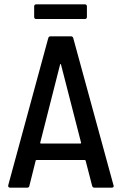

<svg xmlns="http://www.w3.org/2000/svg" viewBox="-20 -868 562 888"><path d="M406 -9 376 -125Q375 -128 371 -128H150Q145 -128 145 -125L116 -9Q115 0 105 0H27Q22 0 19.5 -3Q17 -6 18 -11L203 -691Q205 -700 214 -700H308Q317 -700 319 -691L505 -11L506 -8Q506 0 496 0H417Q408 0 406 -9ZM170 -204H351Q353 -204 354.5 -205.5Q356 -207 355 -208L262 -570Q261 -572 260 -572Q259 -572 258 -570L166 -208Q165 -207 166.5 -205.5Q168 -204 170 -204ZM148 -848H372Q382 -848 382 -838V-790Q382 -780 372 -780H148Q138 -780 138 -790V-838Q138 -848 148 -848Z"/></svg>

Font: Barlow Semi Condensed Medium
Style: Regular
Weight: 500
Width: 4
Designer: Jeremy Tribby
Foundry: Tribby Type
Version: Version 1.422; ttfautohint (v1.8)